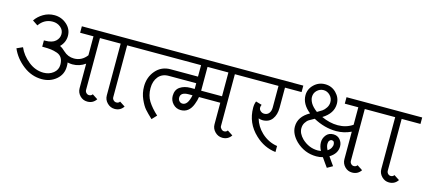

<svg xmlns="http://www.w3.org/2000/svg" viewBox="-47 -876 2811 1262"><g transform="rotate(15 1359.0 -245.0)"><path d="M750 6Q721 6 699.5 -15.5Q678 -37 678 -66V-419H665H595H537V-66Q537 -55 545 -46.5Q553 -38 564 -38Q580 -38 587 -50L624 -26Q603 6 564 6Q534 6 513.5 -15.5Q493 -37 493 -66V-233Q454 -205 406 -205Q393 -205 373 -209Q375 -202 375 -182Q375 -128 334.5 -93.5Q294 -59 237 -59Q167 -59 109 -104Q51 -149 24 -212L64 -230Q86 -179 133.5 -141Q181 -103 237 -103Q275 -103 303 -125Q331 -147 331 -182Q331 -210 320 -228Q309 -246 287 -253.5Q265 -261 244.5 -263.5Q224 -266 193 -266H185V-309H193Q241 -309 263.5 -329.5Q286 -350 286 -378Q286 -406 263.5 -424.5Q241 -443 210 -443Q153 -443 118 -393L82 -417Q102 -447 136 -467Q170 -487 210 -487Q258 -487 294 -455.5Q330 -424 330 -378Q330 -334 297 -301Q316 -292 334 -274Q365 -245 406 -245Q459 -245 493 -290V-419H402V-463H595H665H850V-419H722V-66Q722 -55 730.5 -46.5Q739 -38 750 -38Q766 -38 773 -50L810 -26Q789 6 750 6Z M818 -463H1093V-419H818ZM899 -187Q899 -251 938 -296Q977 -341 1038 -341H1236V-296H1038Q993 -296 968 -265.5Q943 -235 943 -187Q943 -137 966 -100Q990 -62 1032 -24L1002 8Q969 -23 951.5 -43Q934 -63 916.5 -102.5Q899 -142 899 -187Z M1269 -257H1273H1411V-419H1269ZM1222 -213H1197Q1141 -213 1141 -176Q1141 -162 1150 -152.5Q1159 -143 1172 -143Q1208 -143 1222 -213ZM1483 6Q1454 6 1432.5 -15.5Q1411 -37 1411 -66V-213H1273H1266Q1263 -190 1252 -162Q1228 -99 1172 -99Q1140 -99 1118.5 -122Q1097 -145 1097 -176Q1097 -218 1126 -237.5Q1155 -257 1197 -257H1225V-419H1061V-463H1583V-419H1455V-66Q1455 -56 1464 -47Q1473 -38 1483 -38Q1499 -38 1506 -50L1543 -26Q1522 6 1483 6Z M1677 -270Q1672 -261 1672 -250Q1672 -237 1683 -227.5Q1694 -218 1708 -218Q1729 -218 1740.5 -233Q1752 -248 1752 -272V-419H1551V-463H1909V-419H1796V-282Q1796 -234 1773.5 -204Q1751 -174 1708 -174Q1696 -174 1681 -179Q1696 -127 1737 -88Q1784 -44 1845 -35V6Q1766 -3 1705 -61Q1628 -133 1628 -238Q1628 -263 1636 -282Z M2246 -139Q2246 -90 2195 -59Q2201 -51 2214 -31.5Q2227 -12 2235 -2L2198 19Q2195 15 2179 -7.5Q2163 -30 2155 -42Q2134 -36 2111 -36Q2031 -36 1971 -93Q1925 -139 1925 -189Q1925 -257 1999 -298Q1939 -346 1939 -406Q1939 -448 1970.5 -478.5Q2002 -509 2046 -509Q2091 -509 2122 -477.5Q2153 -446 2153 -404Q2153 -339 2083 -296Q2139 -270 2194 -270Q2251 -270 2295 -300V-419H2203V-463H2467V-419H2339V-66Q2339 -55 2347 -46.5Q2355 -38 2366 -38Q2381 -38 2389 -50L2426 -26Q2405 6 2366 6Q2336 6 2315.5 -15.5Q2295 -37 2295 -66V-253Q2247 -230 2194 -230Q2115 -230 2038 -272Q2015 -260 2002.5 -252Q1990 -244 1979.5 -227.5Q1969 -211 1969 -189Q1969 -154 2002 -121Q2050 -76 2111 -76Q2118 -76 2132 -78Q2117 -106 2117 -134Q2117 -161 2134.5 -183Q2152 -205 2183 -205Q2212 -205 2229 -185Q2246 -165 2246 -139ZM2040 -319Q2060 -330 2073 -339Q2086 -348 2097.5 -365.5Q2109 -383 2109 -404Q2109 -431 2090 -450Q2071 -469 2046 -469Q2021 -469 2002 -451Q1983 -433 1983 -406Q1983 -388 1995 -366Q2008 -343 2040 -319ZM2173 -94Q2194 -108 2199 -126Q2202 -132 2202 -139Q2202 -165 2183 -165Q2174 -165 2167.5 -157Q2161 -149 2161 -134Q2161 -116 2173 -94Z M2718 -463V-419H2590V-66Q2590 -55 2598 -46.5Q2606 -38 2617 -38Q2632 -38 2640 -50L2677 -26Q2656 6 2617 6Q2588 6 2567 -15.5Q2546 -37 2546 -66V-419H2434V-463Z"/></g></svg>

Font: Bhavuka
Style: Regular
Weight: 400
Version: 2.94.0; ttfautohint (v1.2) -l 7 -r 28 -G 50 -x 13 -D deva -f